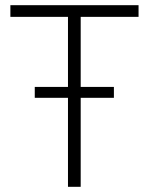

<svg xmlns="http://www.w3.org/2000/svg" viewBox="-20 -720 574 740"><path d="M114 -343V-385H419V-343ZM242 0V-678H291V0ZM20 -655V-700H514V-655Z"/></svg>

Font: SUSE ExtraLight
Style: Regular
Weight: 250
Designer: Rene Bieder
Foundry: SUSE
Version: Version 1.000